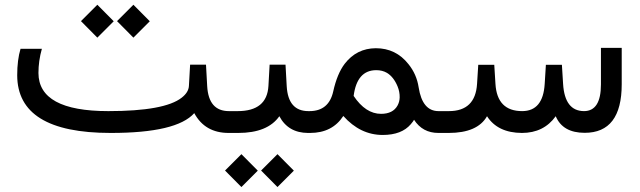

<svg xmlns="http://www.w3.org/2000/svg" viewBox="-20 -547 2635 790"><path d="M138.2 -246.6Q138.7 -89.8 425.8 -89.8Q657.2 -89.8 727.5 -145Q755.9 -167 757.3 -193.4L762.2 -280.8H827.6L832.5 -192.4Q838.4 -89.8 921.9 -89.8H925.8Q935.5 -89.8 935.5 -47.9V-43Q935.5 0 925.8 0H920.9Q823.2 0 779.3 -81.5Q707 0 436.5 0H435.1Q51.3 0 50.8 -237.3Q50.8 -300.8 64.5 -346.2H152.3Q138.2 -296.4 138.2 -246.6ZM461.5 -460.1 528.9 -527.5 596.3 -459.5 528.9 -392.1ZM313.1 -460.1 380.5 -527.5 447.9 -459.5 380.5 -392.1Z M1054.3 154.7 1121.7 87.3 1189.1 155.2 1121.7 222.6ZM905.9 154.7 973.3 87.3 1040.7 155.2 973.3 222.6ZM1262.7 -43Q1262.7 0 1252.9 0H1248Q1166 0 1129.4 -68.8Q1081.1 0 960.4 0H919.4Q881.8 0 881.8 -43V-52.2Q881.8 -89.8 919.4 -89.8H958Q1078.6 -89.8 1084.5 -193.4L1089.4 -280.8H1154.8L1159.7 -192.4Q1165.5 -89.8 1249 -89.8H1252.9Q1262.7 -89.8 1262.7 -47.9Z M1547.9 -78.6Q1596.7 -78.6 1615.7 -112.8Q1624 -127.9 1624.5 -146Q1625 -169.4 1615.7 -191.9Q1599.6 -230.5 1572.3 -247.1Q1553.2 -258.3 1528.3 -258.3Q1448.7 -258.3 1435.1 -152.3Q1484.4 -78.6 1547.9 -78.6ZM1683.6 -54.2Q1681.6 -49.3 1670.4 -36.1Q1632.8 8.3 1554.7 8.3Q1462.4 8.3 1392.6 -69.8Q1347.2 0 1255.9 0H1245.6Q1208 0 1208 -43V-52.2Q1208 -89.8 1245.6 -89.8H1253.4Q1333 -89.8 1351.1 -170.9Q1367.2 -243.7 1398.4 -284.7Q1447.3 -348.1 1526.4 -348.6Q1608.9 -348.6 1660.6 -283.2Q1694.3 -241.7 1702.6 -187.5Q1717.8 -89.8 1784.2 -89.8H1791.5Q1801.3 -89.8 1801.3 -52.2V-43Q1801.3 0 1791.5 0H1783.7Q1718.8 0 1683.6 -54.2Z M2385.7 -0.5Q2295.4 -0.5 2266.6 -68.8Q2217.3 0 2127.4 0Q2027.8 -0.5 1983.9 -68.8Q1944.8 0 1826.2 0H1784.2Q1746.1 0 1746.1 -43V-52.2Q1746.1 -89.8 1784.2 -89.8H1827.1Q1936 -89.8 1942.9 -202.1L1947.8 -280.3H2013.7L2018.6 -201.7Q2025.4 -89.8 2128.4 -89.8Q2214.4 -89.8 2221.2 -201.7L2226.1 -280.3H2292L2296.9 -201.7Q2303.7 -90.3 2382.8 -89.8Q2452.6 -89.8 2452.6 -199.7V-350.1H2538.1V-200.2Q2538.1 -0.5 2385.7 -0.5Z"/></svg>

Font: Dirooz
Style: Regular
Weight: 400
Foundry: DejaVu fonts team - Redesigned by Saber Rastikerdar
Version: Version 0.2.1